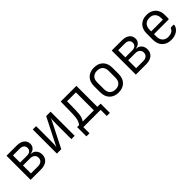

<svg xmlns="http://www.w3.org/2000/svg" viewBox="251 -1759 3097 3097"><g transform="rotate(-45 1800.0 -210.0)"><path d="M98 0V-550H332Q412 -550 459.5 -513Q507 -476 507 -412Q507 -366 476.5 -334Q446 -302 397 -298V-294Q455 -290 488 -252Q521 -214 521 -154Q521 -83 471 -41.5Q421 0 336 0ZM175 -317H332Q376 -317 402 -338.5Q428 -360 428 -399Q428 -436 402 -458Q376 -480 332 -480H175ZM175 -70H336Q385 -70 413.5 -94Q442 -118 442 -161Q442 -202 413.5 -226.5Q385 -251 336 -251H175Z M697 0V-550H773V-240Q773 -198 772 -152.5Q771 -107 764 -78L1003 -550H1103V0H1027V-311Q1027 -353 1028 -399Q1029 -445 1036 -473L797 0Z M1230 140V-71H1274Q1294 -90 1311 -138.5Q1328 -187 1330 -285L1334 -550H1692V-71H1766V140H1695V0H1301V140ZM1354 -71H1612V-481H1410L1407 -283Q1405 -184 1389.5 -136Q1374 -88 1354 -71Z M2100 9Q2004 9 1947 -48Q1890 -105 1890 -206V-344Q1890 -445 1946.5 -502Q2003 -559 2100 -559Q2197 -559 2253.5 -502Q2310 -445 2310 -344V-206Q2310 -105 2253 -48Q2196 9 2100 9ZM2100 -62Q2161 -62 2196 -97Q2231 -132 2231 -199V-351Q2231 -418 2196 -453Q2161 -488 2100 -488Q2039 -488 2004 -453Q1969 -418 1969 -351V-199Q1969 -132 2004 -97Q2039 -62 2100 -62Z M2498 0V-550H2732Q2812 -550 2859.5 -513Q2907 -476 2907 -412Q2907 -366 2876.5 -334Q2846 -302 2797 -298V-294Q2855 -290 2888 -252Q2921 -214 2921 -154Q2921 -83 2871 -41.5Q2821 0 2736 0ZM2575 -317H2732Q2776 -317 2802 -338.5Q2828 -360 2828 -399Q2828 -436 2802 -458Q2776 -480 2732 -480H2575ZM2575 -70H2736Q2785 -70 2813.5 -94Q2842 -118 2842 -161Q2842 -202 2813.5 -226.5Q2785 -251 2736 -251H2575Z M3300 10Q3204 10 3147 -47.5Q3090 -105 3090 -205V-345Q3090 -445 3147 -502.5Q3204 -560 3300 -560Q3396 -560 3453 -503.5Q3510 -447 3510 -353V-273Q3510 -255 3493 -255H3167V-197Q3167 -134 3203 -96.5Q3239 -59 3300 -59Q3346 -59 3378.5 -76.5Q3411 -94 3423 -124Q3430 -139 3442 -139H3487Q3506 -139 3504 -122Q3489 -61 3434 -25.5Q3379 10 3300 10ZM3167 -318H3433V-353Q3433 -420 3398 -457Q3363 -494 3300 -494Q3237 -494 3202 -457Q3167 -420 3167 -353Z"/></g></svg>

Font: Pitagon Sans Mono Light
Style: Regular
Weight: 300
Monospace: yes
Designer: Travis Tran
Foundry: Pitagon
Version: Version 1.001; ttfautohint (v1.8.4.7-5d5b);gftools[0.9.26]